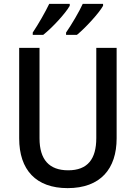

<svg xmlns="http://www.w3.org/2000/svg" viewBox="-20 -961 702 991"><path d="M512 -931V-941H407C389 -901 350 -835 321 -793V-781H377C420 -816 491 -893 512 -931ZM340 -931V-941H234C215 -901 178 -836 149 -793V-781H203C251 -819 318 -892 340 -931ZM582 -247V-714H477V-248C477 -141 433 -82 332 -82C234 -82 184 -137 184 -247V-714H79V-247C79 -84 166 10 329 10C499 10 582 -90 582 -247Z"/></svg>

Font: Noto Sans Khmer SemiCondensed Medium
Style: Regular
Weight: 500
Width: 4
Designer: Danh Hong and the Monotype Design Team
Foundry: Monotype Imaging Inc.
Version: Version 2.004